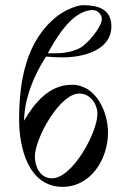

<svg xmlns="http://www.w3.org/2000/svg" viewBox="-20 -713 490 743"><path d="M411 -611C411 -678 359 -693 302 -693C272 -693 226 -669 202 -651C79 -555 54 -396 54 -249C54 -143 89 10 222 10C333 10 398 -99 398 -200C398 -281 351 -385 258 -385C170 -385 114 -315 73 -246C75 -334 111 -421 158 -494C180 -492 202 -491 224 -491C299 -491 411 -517 411 -611ZM165 -507C198 -568 261 -674 339 -674C357 -674 374 -658 374 -640C374 -607 316 -540 287 -526C260 -513 230 -507 200 -507ZM357 -272C357 -201 261 -23 181 -23C135 -23 115 -68 115 -108C115 -176 210 -351 287 -351C329 -351 357 -311 357 -272Z"/></svg>

Font: STIX Math
Style: Regular
Weight: 400
Designer: MicroPress Inc., with final additions and corrections provided by Coen Hoffman, Elsevier (retired)
Version: Version 1.1.0